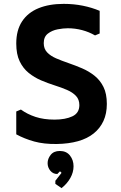

<svg xmlns="http://www.w3.org/2000/svg" viewBox="-20 -732 626 992"><path d="M273 12Q207 13 156.5 -1Q106 -15 64 -38V-156L88 -166Q121 -142 163.5 -128Q206 -114 262 -114Q318 -114 354 -131Q390 -148 390 -189Q390 -218 372.5 -236.5Q355 -255 326 -267.5Q297 -280 262 -291Q227 -302 192 -317Q157 -332 128 -355.5Q99 -379 81.5 -415.5Q64 -452 64 -507Q64 -576 94 -621.5Q124 -667 179 -689.5Q234 -712 309 -712Q361 -712 408 -702.5Q455 -693 495 -676V-559L471 -549Q440 -567 404 -576.5Q368 -586 330 -586Q307 -586 278 -580.5Q249 -575 227.5 -558.5Q206 -542 206 -509Q206 -480 223.5 -461.5Q241 -443 270 -430.5Q299 -418 334 -406Q369 -394 404 -379Q439 -364 468 -341Q497 -318 514.5 -283Q532 -248 532 -195Q532 -145 514.5 -107Q497 -69 464 -42.5Q431 -16 383 -2.5Q335 11 273 12ZM298 240 266 218V202L298 161L290 153L276 167Q254 167 240 150Q226 133 226 111Q226 88 242 68Q258 48 289 48Q323 48 341.5 71.5Q360 95 360 127Q360 158 343.5 187.5Q327 217 298 240Z"/></svg>

Font: AR One Sans
Style: Bold
Weight: 700
Designer: Niteesh Yadav
Foundry: Niteesh Yadav
Version: Version 1.001;gftools[0.9.33]